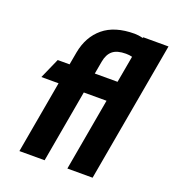

<svg xmlns="http://www.w3.org/2000/svg" viewBox="-134 -840 855 944"><g transform="rotate(20 293.5 -368.0)"><path d="M587 -734 457 0H325L392 -379H273L206 0H74L141 -379H51L98 -485H160L172 -552Q188 -638 247 -687Q306 -736 410 -736Q429 -736 454 -730L455 -734ZM411 -485 436 -625Q421 -629 403 -629Q357 -629 334 -610Q311 -591 304 -552L292 -485Z"/></g></svg>

Font: Niramit
Style: Bold Italic
Weight: 700
Italic angle: -10°
Designer: Katatrad Aksorn Co.,Ltd.
Foundry: Cadson Demak Co.,Ltd.
Version: Version 1.001; ttfautohint (v1.6)